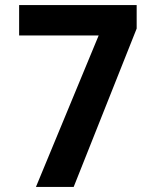

<svg xmlns="http://www.w3.org/2000/svg" viewBox="-20 -733 603 753"><path d="M121 0 367 -594H55V-713H516V-621L269 0Z"/></svg>

Font: Noto Sans Mono SemiCondensed
Style: Bold
Weight: 700
Width: 4
Designer: Monotype Design Team
Foundry: Monotype Imaging Inc.
Version: Version 2.014